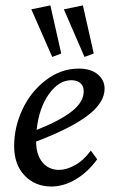

<svg xmlns="http://www.w3.org/2000/svg" viewBox="-20 -681 419 709"><path d="M292 -470.7 215.8 -646.5 286.1 -661.1 326.2 -483.4ZM172.9 -470.7 95.7 -646.5 166 -661.1 206.1 -483.4ZM169.9 7.8Q109.9 7.8 71 -32.7Q32.2 -73.2 32.2 -141.6Q32.2 -211.9 63.2 -277.6Q94.2 -343.3 149.9 -385.5Q205.6 -427.7 270.5 -427.7Q315.9 -427.7 341.1 -406.2Q366.2 -384.8 366.2 -353.5Q366.2 -302.2 304.4 -254.9Q242.7 -207.5 113.3 -158.2Q113.8 -108.9 137 -81.3Q160.2 -53.7 198.2 -53.7Q225.1 -53.7 256.8 -71Q288.6 -88.4 315.4 -125L338.9 -92.8Q304.7 -45.4 259.8 -18.8Q214.8 7.8 169.9 7.8ZM243.2 -384.8Q197.3 -384.8 160.6 -333.5Q124 -282.2 115.2 -201.2Q202.6 -235.8 245.8 -270.3Q289.1 -304.7 289.1 -343.8Q289.1 -363.8 276.6 -374.3Q264.2 -384.8 243.2 -384.8Z"/></svg>

Font: Crimson Pro
Style: Italic
Weight: 400
Italic angle: -12°
Designer: Jacques Le Bailly
Foundry: Baron von Fonthausen
Version: Version 1.003